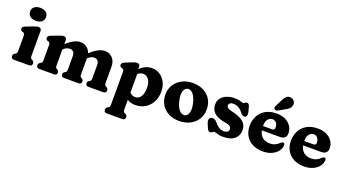

<svg xmlns="http://www.w3.org/2000/svg" viewBox="-66 -1452 4318 2397"><g transform="rotate(20 2093.0 -253.5)"><path d="M162 -550Q113.5 -550 85 -573.5Q56.5 -597 56.5 -637Q56.5 -676 85 -699Q113.5 -722 162 -722Q210.5 -722 239.2 -699Q268 -676 268 -637Q268 -597 239.2 -573.5Q210.5 -550 162 -550ZM262 -450V-126Q262 -103 266.5 -93.8Q271 -84.5 279 -80L289.5 -75Q313.5 -60 313.5 -37Q313.5 0 272.5 0H75Q34 0 34 -37Q34 -60 57.5 -75L68.5 -80Q76.5 -84.5 81 -93.8Q85.5 -103 85.5 -126V-321.5Q85.5 -342 80 -349.5Q74.5 -357 65.5 -361.5L50.5 -364.5Q40 -370 33.5 -377.5Q27 -385 27 -397.5Q27 -423.5 62.5 -437L158 -473Q180 -481.5 194.8 -485.8Q209.5 -490 225.5 -490Q242.5 -490 252.2 -479Q262 -468 262 -450Z M597 -450V-398.5Q653 -448.5 697 -470Q741 -491.5 779.5 -491.5Q829 -491.5 864.8 -464.5Q900.5 -437.5 914.5 -392Q973 -445.5 1018.8 -468.5Q1064.5 -491.5 1103.5 -491.5Q1167.5 -491.5 1207.2 -448.5Q1247 -405.5 1247 -336.5V-126Q1247 -103 1251.2 -93.8Q1255.5 -84.5 1264 -80L1274.5 -75Q1286 -67 1292 -58.5Q1298 -50 1298 -37Q1298 0 1257 0H1062Q1025 0 1025 -37Q1025 -58 1044 -70L1055.5 -76Q1064.5 -80.5 1068.2 -90.5Q1072 -100.5 1072 -126V-293.5Q1072 -330 1055 -349Q1038 -368 1009.5 -368Q990 -368 969.5 -359.8Q949 -351.5 927 -331L922.5 -327V-126Q922.5 -100.5 926.2 -90.8Q930 -81 938.5 -76L950 -70Q969 -58 969 -37Q969 0 932 0H737.5Q700.5 0 700.5 -37Q700.5 -58 719.5 -70L731 -76Q740 -80.5 743.8 -90.5Q747.5 -100.5 747.5 -126V-293.5Q747.5 -330 730.8 -349Q714 -368 685 -368Q665.5 -368 645 -360Q624.5 -352 602.5 -332.5L597 -328V-126Q597 -100.5 600.8 -90.5Q604.5 -80.5 613 -76L624.5 -70Q643.5 -58 643.5 -37Q643.5 0 606.5 0H411.5Q370.5 0 370.5 -37Q370.5 -60 394 -75L405 -80Q413 -84.5 417.5 -93.8Q422 -103 422 -126V-321.5Q422 -342 416.5 -349.5Q411 -357 402 -361.5L387 -364.5Q376.5 -370 370 -377.5Q363.5 -385 363.5 -397.5Q363.5 -423.5 399 -437L493 -473Q515 -481.5 529.8 -485.8Q544.5 -490 560.5 -490Q577 -490 587 -479Q597 -468 597 -450Z M1572 -450V-421Q1605.5 -454.5 1644.8 -473Q1684 -491.5 1730 -491.5Q1789.5 -491.5 1836.5 -461Q1883.5 -430.5 1910.8 -377Q1938 -323.5 1938 -253.5Q1938 -173 1905 -113Q1872 -53 1815.8 -19.8Q1759.5 13.5 1689 13.5Q1627.5 13.5 1580 -15.5V107Q1580 130 1584.5 139.2Q1589 148.5 1597 153L1611.5 158Q1635.5 172.5 1635.5 196Q1635.5 233 1594.5 233H1393Q1352 233 1352 196Q1352 173 1375.5 158L1386.5 153Q1394.5 148.5 1399 139.2Q1403.5 130 1403.5 107V-321.5Q1403.5 -342 1398 -349.5Q1392.5 -357 1383.5 -361.5L1368.5 -364.5Q1358 -370 1351.5 -377.5Q1345 -385 1345 -397.5Q1345 -422.5 1380.5 -437L1468 -473Q1489.5 -482 1504.5 -486Q1519.5 -490 1535.5 -490Q1552.5 -490 1562.2 -479Q1572 -468 1572 -450ZM1650.5 -387Q1610.5 -387 1580 -358V-112Q1596.5 -94.5 1615.2 -86.8Q1634 -79 1654.5 -79Q1698 -79 1726.2 -119Q1754.5 -159 1754.5 -234Q1754.5 -310.5 1724.8 -348.8Q1695 -387 1650.5 -387Z M2276 -491.5Q2357.5 -491.5 2418.8 -459.2Q2480 -427 2513.8 -369.8Q2547.5 -312.5 2547.5 -237.5Q2547.5 -166 2512.5 -109.2Q2477.5 -52.5 2414.8 -19.5Q2352 13.5 2269.5 13.5Q2188 13.5 2127 -18.8Q2066 -51 2032 -108.8Q1998 -166.5 1998 -243Q1998 -312.5 2033 -368.8Q2068 -425 2130.5 -458.2Q2193 -491.5 2276 -491.5ZM2314.5 -78Q2349.5 -86 2363.5 -134.2Q2377.5 -182.5 2358.5 -258Q2339 -338.5 2304.5 -374.2Q2270 -410 2233.5 -401Q2199.5 -393.5 2184.5 -347Q2169.5 -300.5 2188.5 -221Q2208 -140.5 2242.8 -105.2Q2277.5 -70 2314.5 -78Z M2836 -421Q2806 -421 2791.5 -408.5Q2777 -396 2777 -378.5Q2777 -359.5 2793.2 -347Q2809.5 -334.5 2837 -328.5Q2951.5 -304.5 3004 -261.5Q3056.5 -218.5 3056.5 -152Q3056.5 -77.5 3005.2 -32.8Q2954 12 2848 12Q2806 12 2778.2 1.5Q2750.5 -9 2734.5 -9Q2719 -9 2709.8 2Q2700.5 13 2685.5 13Q2671.5 13 2660.2 3.8Q2649 -5.5 2640.5 -26.5L2616.5 -83.5Q2605 -113.5 2611.5 -134.2Q2618 -155 2635.5 -161.5Q2653.5 -167.5 2674.2 -160.8Q2695 -154 2709.5 -136Q2735 -102 2766.8 -79.8Q2798.5 -57.5 2841 -57.5Q2873 -57.5 2888.2 -72Q2903.5 -86.5 2903.5 -108.5Q2903.5 -152 2824 -165Q2720.5 -180 2672 -223.5Q2623.5 -267 2623.5 -335.5Q2623.5 -382 2649.2 -417Q2675 -452 2720.8 -471.8Q2766.5 -491.5 2826.5 -491.5Q2881.5 -491.5 2907.2 -481Q2933 -470.5 2941 -470.5Q2956 -470.5 2967 -481Q2978 -491.5 2992 -491.5Q3003.5 -491.5 3013.2 -483Q3023 -474.5 3028.5 -454.5L3046.5 -389Q3052.5 -365 3048.5 -344.2Q3044.5 -323.5 3025 -318Q2994 -310 2963 -351Q2939.5 -384 2906.5 -402.5Q2873.5 -421 2836 -421Z M3608 -307.5Q3608 -270.5 3585.8 -250.2Q3563.5 -230 3522.5 -230H3283Q3295.5 -170 3334.5 -140Q3373.5 -110 3431 -110Q3468.5 -110 3500 -124.2Q3531.5 -138.5 3552.5 -161.5Q3574 -180.5 3585.5 -179.5Q3594 -178.5 3600.5 -172.2Q3607 -166 3607 -151Q3606.5 -108.5 3578.5 -71Q3550.5 -33.5 3499.8 -10Q3449 13.5 3380.5 13.5Q3301 13.5 3242.5 -17.5Q3184 -48.5 3152 -103.8Q3120 -159 3120 -231.5Q3120 -306.5 3151.2 -365.2Q3182.5 -424 3242 -457.8Q3301.5 -491.5 3387 -491.5Q3455 -491.5 3504.5 -466.8Q3554 -442 3581 -400.2Q3608 -358.5 3608 -307.5ZM3362 -406.5Q3326.5 -406.5 3302 -376.5Q3277.5 -346.5 3277.5 -286H3399.5Q3432.5 -286 3432.5 -318Q3432.5 -362 3411.8 -384.2Q3391 -406.5 3362 -406.5ZM3382.5 -659.5Q3401 -699 3424.2 -722Q3447.5 -745 3484.5 -738.5Q3516 -733 3531.8 -709Q3547.5 -685 3542.5 -658Q3537.5 -631.5 3520 -613.2Q3502.5 -595 3467 -577L3387 -531Q3375 -525 3362 -525.5Q3349 -526 3341.5 -534Q3332.5 -543 3334.2 -554.5Q3336 -566 3342 -579Z M4156 -307.5Q4156 -270.5 4133.8 -250.2Q4111.5 -230 4070.5 -230H3831Q3843.5 -170 3882.5 -140Q3921.5 -110 3979 -110Q4016.5 -110 4048 -124.2Q4079.5 -138.5 4100.5 -161.5Q4122 -180.5 4133.5 -179.5Q4142 -178.5 4148.5 -172.2Q4155 -166 4155 -151Q4154.5 -108.5 4126.5 -71Q4098.5 -33.5 4047.8 -10Q3997 13.5 3928.5 13.5Q3849 13.5 3790.5 -17.5Q3732 -48.5 3700 -103.8Q3668 -159 3668 -231.5Q3668 -306.5 3699.2 -365.2Q3730.5 -424 3790 -457.8Q3849.5 -491.5 3935 -491.5Q4003 -491.5 4052.5 -466.8Q4102 -442 4129 -400.2Q4156 -358.5 4156 -307.5ZM3910 -406.5Q3874.5 -406.5 3850 -376.5Q3825.5 -346.5 3825.5 -286H3947.5Q3980.5 -286 3980.5 -318Q3980.5 -362 3959.8 -384.2Q3939 -406.5 3910 -406.5Z"/></g></svg>

Font: Fraunces 9pt S100
Style: Bold
Weight: 700
Version: Version 1.000; ttfautohint (v1.8.3)